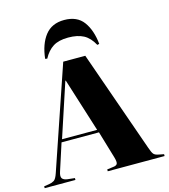

<svg xmlns="http://www.w3.org/2000/svg" viewBox="-146 -1087 1048 1194"><g transform="rotate(-15 378.0 -489.5)"><path d="M-8 0V-12L25 -17Q44 -20 57.5 -28.5Q71 -37 83 -73L307 -730H449L679 -76Q690 -43 699.5 -32.5Q709 -22 733 -18L764 -12V0H398V-12L436 -17Q459 -19 464 -30.5Q469 -42 460 -73L408 -248H167L111 -75Q101 -45 110 -32.5Q119 -20 144 -17L190 -12V0ZM175 -266H401L292 -612H289ZM379 -979Q462 -979 502.5 -924Q543 -869 552 -779L539 -776Q512 -826 473.5 -846.5Q435 -867 375 -867Q314 -867 277.5 -844Q241 -821 216 -774L203 -776Q213 -869 256 -924Q299 -979 379 -979Z"/></g></svg>

Font: Literata 72pt ExtraBold
Style: Regular
Weight: 800
Designer: Latin by Veronika Burian and Jose Scaglione. Greek by Irene Vlachou. Cyrillic by Vera Evstafieva.
Foundry: TypeTogether
Version: Version 3.002